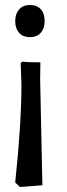

<svg xmlns="http://www.w3.org/2000/svg" viewBox="-20 -523 269 770"><path d="M159 -438Q159 -409 143.5 -391.5Q128 -374 100 -374Q72 -374 56.5 -391.5Q41 -409 41 -438Q41 -467 56.5 -485Q72 -503 100 -503Q128 -503 143.5 -486Q159 -469 159 -438ZM63 -270 70 -276Q88 -273 142 -273Q141 -237 141 -207L150 220L60 227L41 209Q66 -28 66 -185Z"/></svg>

Font: Andada
Style: Regular
Weight: 400
Designer: Carolina Giovagnoli
Foundry: Carolina Giovagnoli
Version: Version 1.003